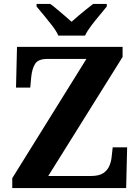

<svg xmlns="http://www.w3.org/2000/svg" viewBox="-20 -951 707 971"><path d="M42 0V-50L417 -653H220Q173 -653 157.5 -628Q142 -603 138 -562L133 -508H61L66 -714H600V-663L224 -61H440Q481 -61 502.5 -75.5Q524 -90 533.5 -113Q543 -136 545 -161L550 -206H623L618 0ZM275 -771Q265 -794 244.5 -820.5Q224 -847 202.5 -873Q181 -899 165 -918V-931H234Q249 -921 268 -904.5Q287 -888 307 -871.5Q327 -855 342 -841Q357 -855 377 -871.5Q397 -888 417 -904.5Q437 -921 451 -931H520V-918Q505 -899 483 -873Q461 -847 441 -820.5Q421 -794 410 -771Z"/></svg>

Font: Noto Serif Hebrew
Style: Bold
Weight: 700
Version: Version 2.003